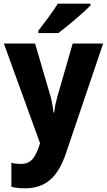

<svg xmlns="http://www.w3.org/2000/svg" viewBox="-20 -786 583 1046"><path d="M473 -756V-766H295C268 -721 222 -662 189 -619V-606H298C349 -644 437 -719 473 -756ZM1 -549 198 -6 192 13C171 74 148 107 94 107C75 107 56 105 42 101V232C61 236 84 240 115 240C227 240 295 181 339 50L542 -549H376L292 -258C284 -229 278 -202 275 -173H271C269 -201 263 -232 256 -259L171 -549Z"/></svg>

Font: Noto Sans Arabic UI SmCn XBd
Style: Regular
Weight: 800
Width: 4
Designer: Monotype Design Team, Nadine Chahine and Nizar Qandah
Foundry: Monotype Imaging Inc.
Version: Version 2.010